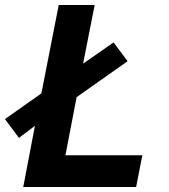

<svg xmlns="http://www.w3.org/2000/svg" viewBox="-54 -749 676 769"><path d="M85.9 -245.1 22 -196.8 -34.2 -272 111.8 -375 181.2 -729H325.2L278.8 -494.1L400.9 -579.1L457 -503.9L252.9 -359.9L208 -127H516.1L491.2 0H39.1Z"/></svg>

Font: Hack
Style: Bold Italic
Weight: 700
Italic angle: -11°
Monospace: yes
Designer: Christopher Simpkins
Foundry: Christopher Simpkins
Version: Version 2.017; ttfautohint (v1.4.1) -l 4 -r 80 -G 350 -x 0 -